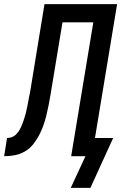

<svg xmlns="http://www.w3.org/2000/svg" viewBox="-61 -755 586 928"><path d="M281 153 352 0H283L390 -647H241L183 -296Q179 -271 174 -246.5Q169 -222 163 -197Q157 -172 148.5 -148Q140 -124 127.5 -100.5Q115 -77 98 -56Q81 -35 57.5 -22Q34 -9 9 -4.5Q-16 0 -41 0L-27 -88Q-16 -88 -5.5 -91.5Q5 -95 13.5 -102.5Q22 -110 28.5 -119.5Q35 -129 40 -139.5Q45 -150 48.5 -160Q52 -170 55.5 -180.5Q59 -191 62 -201.5Q65 -212 67 -222.5Q69 -233 71.5 -243.5Q74 -254 75.5 -265Q77 -276 79.5 -286.5Q82 -297 84 -307L154 -735H505L398 -88H486L376 153Z"/></svg>

Font: Iosevka Semibold
Style: Italic
Weight: 600
Italic angle: -9°
Monospace: yes
Designer: Belleve Invis
Foundry: Belleve Invis
Version: Version 32.5.0; ttfautohint (v1.8.4)